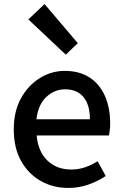

<svg xmlns="http://www.w3.org/2000/svg" viewBox="-20 -914 606 948"><path d="M317 14Q242 14 181 -20.5Q120 -55 84 -119.5Q48 -184 48 -275Q48 -365 84 -429.5Q120 -494 177.5 -529Q235 -564 299 -564Q372 -564 422 -531.5Q472 -499 498 -440.5Q524 -382 524 -304Q524 -287 522 -271.5Q520 -256 518 -245H161Q168 -166 214 -121.5Q260 -77 331 -77Q368 -77 400 -88Q432 -99 462 -118L502 -45Q465 -20 417.5 -3Q370 14 317 14ZM160 -325H424Q424 -396 392.5 -434.5Q361 -473 301 -473Q249 -473 208.5 -435Q168 -397 160 -325ZM305 -644 120 -818 200 -894 364 -701Z"/></svg>

Font: Source Han Sans SC Medium
Style: Regular
Weight: 500
Designer: Ryoko NISHIZUKA 西塚涼子 (kana, bopomofo & ideographs); Paul D. Hunt (Latin, Greek & Cyrillic); Sandoll Communications 산돌커뮤니
Foundry: Adobe
Version: Version 2.004;hotconv 1.0.118;makeotfexe 2.5.65603